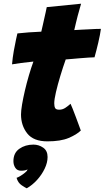

<svg xmlns="http://www.w3.org/2000/svg" viewBox="-20 -737 565 1037"><path d="M124.5 280Q118 277.5 97.5 264Q77 250.5 69.5 223.5Q78.5 220.5 91.5 212.5Q104.5 204.5 115.2 195.5Q126 186.5 127.5 181.5Q128.5 179.5 128.5 178Q117 185 93.5 185Q73 185 62.8 169.5Q52.5 154 52.5 133.5Q52.5 89 84.5 66.5Q116.5 44 160.5 44Q189.5 44 213.2 60.5Q237 77 237 111Q237 141.5 221.2 174.2Q205.5 207 180 235Q154.5 263 124.5 280ZM416.5 -32Q394 -10 350.8 8.2Q307.5 26.5 236 26.5Q161 26.5 127.2 -16.2Q93.5 -59 93.5 -118.5Q93.5 -139 99.2 -173Q105 -207 114.5 -247.8Q124 -288.5 136 -329.5Q148 -370.5 160.5 -404.5Q127 -401 93.5 -396.8Q60 -392.5 45 -389.5Q48 -425.5 54.5 -462Q61 -498.5 66.8 -524.8Q72.5 -551 74 -556.5Q105 -560 135.8 -562.2Q166.5 -564.5 203 -566Q207 -583.5 211.2 -601.5Q215.5 -619.5 219 -636.5Q223 -653.5 226.8 -671.2Q230.5 -689 232.5 -698.5L418 -717Q416.5 -712 411.5 -694Q406.5 -676 399.5 -651Q395.5 -635.5 390.8 -616Q386 -596.5 381 -574.5Q398.5 -575.5 421 -576.8Q443.5 -578 456.5 -578.5Q486 -580.5 502.8 -580.8Q519.5 -581 525 -581Q521 -550.5 510.8 -506.8Q500.5 -463 490.5 -427.5Q485.5 -427.5 458.2 -426Q431 -424.5 406 -422Q389.5 -420.5 370 -418.8Q350.5 -417 335 -416Q320 -374 305.8 -326.8Q291.5 -279.5 282.2 -239.5Q273 -199.5 273 -179Q273 -162.5 277.8 -153.5Q282.5 -144.5 300 -144.5Q318 -144.5 333.5 -155Q349 -165.5 361 -176.5Q364 -171 372.2 -150.2Q380.5 -129.5 390 -104Q399.5 -78.5 407 -58Q414.5 -37.5 416.5 -32Z"/></svg>

Font: Grandstander Black
Style: Italic
Weight: 900
Italic angle: -15°
Designer: Tyler Finck
Foundry: Etcetera Type Co
Version: Version 1.200; ttfautohint (v1.8.3)